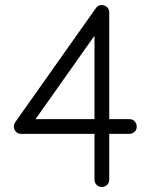

<svg xmlns="http://www.w3.org/2000/svg" viewBox="-20 -743 596 763"><path d="M355.5 -601.1 121.1 -269.5H355.5ZM355.5 -210.9H64.5Q46.4 -210.9 38.3 -226.8Q30.3 -242.7 40.5 -257.3L360.8 -710.4Q373 -727.5 393.6 -721.2Q413.6 -714.8 414.1 -693.4V-269.5H494.1Q512.7 -269.5 520.5 -252.9Q523.4 -247.1 523.4 -240.2Q523.4 -221.7 506.8 -213.9Q501 -210.9 494.1 -210.9H414.1V-29.3Q414.1 -10.7 397.5 -2.9Q391.6 0 384.8 0Q366.2 0 358.4 -16.6Q355.5 -22.5 355.5 -29.3Z"/></svg>

Font: Masterpiece Uni Round
Style: Regular
Weight: 400
Designer: Co Toe
Foundry: Masterpiece
Version: Version 0.1